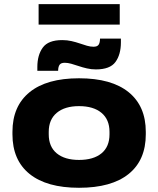

<svg xmlns="http://www.w3.org/2000/svg" viewBox="-20 -872 750 910"><path d="M163 -755.5V-852.5H547.5V-755.5ZM354.5 18Q201.5 18 120.2 -47.5Q39 -113 39 -235.5V-247Q39 -369 120.2 -435Q201.5 -501 354.5 -501Q508.5 -501 589.8 -435Q671 -369 671 -247V-235.5Q671 -113 589.8 -47.5Q508.5 18 354.5 18ZM354.5 -114Q423 -114 461 -145.2Q499 -176.5 499 -235.5V-247Q499 -305.5 461 -337.2Q423 -369 354.5 -369Q287 -369 249 -337.2Q211 -305.5 211 -247V-235.5Q211 -176.5 249 -145.2Q287 -114 354.5 -114ZM434.5 -543Q412.5 -543 392 -547.8Q371.5 -552.5 353 -558.8Q334.5 -565 317.8 -569.8Q301 -574.5 287 -574.5Q269.5 -574.5 262.8 -565.5Q256 -556.5 255.5 -538V-536.5H157V-554.5Q157 -611 182.8 -646.5Q208.5 -682 275 -682Q298.5 -682 319 -677.2Q339.5 -672.5 357.8 -666.2Q376 -660 392.2 -655.2Q408.5 -650.5 423 -650.5Q440.5 -650.5 447 -659.5Q453.5 -668.5 454 -687V-689H553V-671Q553 -613.5 527.2 -578.2Q501.5 -543 434.5 -543Z"/></svg>

Font: Anek Latin Expanded
Style: Bold
Weight: 700
Width: 7
Designer: Yesha Goshar
Foundry: Ek Type
Version: Version 1.003